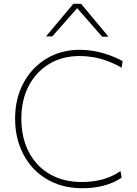

<svg xmlns="http://www.w3.org/2000/svg" viewBox="-20 -989 726 1018"><path d="M417 9Q334 9 267.8 -19.2Q201.5 -47.5 155.2 -97.8Q109 -148 84.5 -215Q60 -282 60 -359Q60 -467.5 105 -550Q150 -632.5 227.5 -678.8Q305 -725 403 -725Q439 -725 472.5 -719.5Q506 -714 535.2 -704.8Q564.5 -695.5 588.8 -685.2Q613 -675 630 -665L625 -630Q586.5 -652 549 -665.8Q511.5 -679.5 474.8 -685.8Q438 -692 402 -692Q311.5 -692 241.8 -650.5Q172 -609 132.5 -534Q93 -459 93 -358Q93 -288.5 113.5 -228Q134 -167.5 174.8 -121.8Q215.5 -76 275.8 -50Q336 -24 415 -24Q442 -24 468.8 -27.2Q495.5 -30.5 521.5 -37.2Q547.5 -44 572 -55.2Q596.5 -66.5 619 -82L625 -47Q604 -32.5 579.2 -21.8Q554.5 -11 527.8 -4.2Q501 2.5 473 5.8Q445 9 417 9ZM522 -794Q487 -834.5 452.5 -873.5Q418 -912.5 382.5 -953.5H396Q360.5 -913 326.5 -874.5Q292.5 -836 257 -796H224Q260 -839 296.2 -882.2Q332.5 -925.5 369 -969H410Q446 -925.5 482.2 -882Q518.5 -838.5 555 -795Z"/></svg>

Font: Commissioner Thin
Style: Regular
Weight: 100
Designer: Kostas Bartsokas
Foundry: Kostas Bartsokas
Version: Version 1.001;gftools[0.9.23]